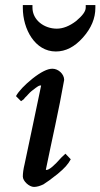

<svg xmlns="http://www.w3.org/2000/svg" viewBox="-20 -713 396 757"><path d="M114 24C126 24 138 20 151 14C164 6 182 -7 207 -27C236 -51 248 -65 259 -85L238 -107L222 -92C193 -59 174 -43 163 -43H161V-45C185 -163 212 -278 233 -398C233 -421 210 -442 187 -442H186C167 -442 141 -429 108 -403C76 -377 54 -354 43 -334L63 -314C70 -319 73 -321 74 -322C79 -330 81 -329 92 -342C99 -350 109 -358 120 -366C126 -370 133 -376 139 -376H142V-375C132 -329 87 -110 77 -66C72 -46 70 -29 70 -17C70 1 95 24 114 24ZM108 -683V-693H70V-682C70 -598 118 -510 200 -510C239 -510 274 -528 307 -565C340 -602 356 -641 356 -682V-693H318V-683C318 -668 305 -651 280 -630C254 -610 228 -600 204 -600C154 -600 108 -634 108 -683Z"/></svg>

Font: fbb
Style: Bold Italic
Weight: 700
Italic angle: -12°
Designer: David J. Perry, Michael Sharpe
Version: Version 0.991